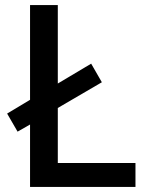

<svg xmlns="http://www.w3.org/2000/svg" viewBox="-20 -734 579 754"><path d="M98 0H512V-94H207V-310L380 -411L338 -484L207 -406V-714H98V-342L8 -288L49 -217L98 -245Z"/></svg>

Font: Noto Sans Lao UI Med
Style: Regular
Weight: 500
Designer: Monotype Design Team
Foundry: Monotype Imaging Inc.
Version: Version 2.000